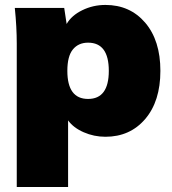

<svg xmlns="http://www.w3.org/2000/svg" viewBox="-20 -542 697 778"><path d="M47.9 215.8V-365.2Q47.9 -433.1 40 -509.8H240.2L250 -444.8Q269.5 -479 313.2 -500.5Q356.9 -522 407.2 -522Q506.8 -522 568.4 -450Q629.9 -377.9 629.9 -254.9Q629.9 -131.8 568.4 -59.8Q506.8 12.2 407.2 12.2Q360.8 12.2 319.1 -6.1Q277.3 -24.4 255.9 -54.2V215.8ZM420.9 -254.9Q420.9 -369.1 336.9 -369.1Q297.9 -369.1 275.4 -341.8Q252.9 -314.5 252.9 -254.9Q252.9 -141.1 336.9 -141.1Q420.9 -141.1 420.9 -254.9Z"/></svg>

Font: Mulish ExtraBlack
Style: Regular
Weight: 1000
Designer: Vernon Adams
Foundry: Vernon Adams
Version: Version 3.603; ttfautohint (v1.8.3)